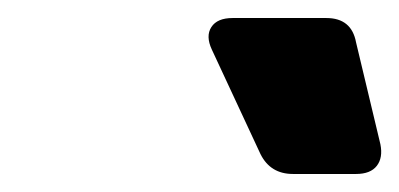

<svg xmlns="http://www.w3.org/2000/svg" viewBox="-20 -833 443 213"><path d="M305 -640Q280 -640 269 -662L215 -778Q208 -793 214.5 -803Q221 -813 238 -813H342Q370 -813 375 -786L402 -673Q405 -658 398 -649Q391 -640 375 -640Z"/></svg>

Font: Pitagon Sans Text Bold
Style: Italic
Weight: 700
Italic angle: -8°
Designer: Travis Tran
Foundry: Pitagon
Version: Version 1.001; ttfautohint (v1.8.4.7-5d5b);gftools[0.9.26]